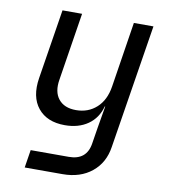

<svg xmlns="http://www.w3.org/2000/svg" viewBox="-82 -620 764 869"><g transform="rotate(10 300.0 -185.0)"><path d="M90 180 103 98H278Q360 98 372 20L384 -55L401 -155H399Q384 -100 341 -70Q298 -40 235 -40Q153 -40 111.5 -91Q70 -142 84 -230L135 -550H225L176 -240Q166 -182 192.5 -149Q219 -116 273 -116Q329 -116 367.5 -151Q406 -186 416 -250L463 -550H553L462 20Q451 94 398 137Q345 180 264 180Z"/></g></svg>

Font: NKDuy Mono
Style: Italic
Weight: 400
Italic angle: -9°
Monospace: yes
Designer: NKDuy
Foundry: NKDuy
Version: Version 2.251; ttfautohint (v1.8.4.7-5d5b)